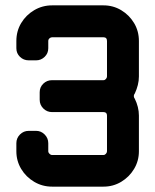

<svg xmlns="http://www.w3.org/2000/svg" viewBox="-20 -696 579 716"><path d="M498 -132Q498 -96 480 -66Q462 -36 432 -18Q402 0 366 0H174Q138 0 107.5 -18Q77 -36 59 -66Q41 -96 41 -132V-162Q41 -181 54.5 -194.5Q68 -208 87 -208H115Q133 -208 146.5 -194.5Q160 -181 160 -162V-132Q160 -127 164.5 -122.5Q169 -118 174 -118H366Q371 -118 375 -122.5Q379 -127 379 -132V-265Q379 -278 366 -278H174Q155 -278 141.5 -291.5Q128 -305 128 -324V-352Q128 -371 141.5 -384Q155 -397 174 -397H366Q371 -397 375 -401.5Q379 -406 379 -411V-543Q379 -557 366 -557H174Q169 -557 164.5 -553Q160 -549 160 -543V-516Q160 -497 146.5 -484Q133 -471 115 -471H87Q68 -471 54.5 -484Q41 -497 41 -516V-543Q41 -580 59 -610Q77 -640 107.5 -658Q138 -676 174 -676H366Q402 -676 432 -658Q462 -640 480 -610Q498 -580 498 -543V-411Q498 -395 494 -379Q490 -363 483 -348Q475 -338 483 -327Q490 -313 494 -297Q498 -281 498 -265Z"/></svg>

Font: Monomaniac One
Style: Regular
Weight: 400
Version: Version 1.000; ttfautohint (v1.8.3)